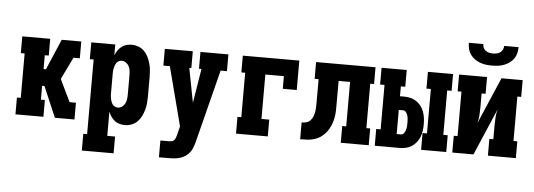

<svg xmlns="http://www.w3.org/2000/svg" viewBox="-57 -922 3613 1300"><g transform="rotate(5 1750.0 -272.5)"><path d="M65 0V-114H91V-416H65V-530H255V-416H228V-322H244L333 -530H466V-416H423L370 -307L350 -265L423 -114H466V0H333L244 -208H228V-114H255V0Z M534 205V91H560V-416H534V-530H697V-457Q704 -474 714.5 -489.5Q725 -505 739.5 -516.5Q754 -528 772 -533Q790 -538 809 -538Q832 -538 854.5 -529.5Q877 -521 893.5 -504.5Q910 -488 920.5 -466.5Q931 -445 937.5 -422.5Q944 -400 946 -376.5Q948 -353 948 -330V-200Q948 -177 946 -153.5Q944 -130 937.5 -107.5Q931 -85 920.5 -63.5Q910 -42 893.5 -25.5Q877 -9 854.5 -0.5Q832 8 809 8Q790 8 772 3Q754 -2 739.5 -13.5Q725 -25 714.5 -40.5Q704 -56 697 -73V91H750V205ZM751 -106Q767 -106 780 -115.5Q793 -125 800 -139Q807 -153 809 -168.5Q811 -184 811 -200V-330Q811 -346 809 -361.5Q807 -377 800 -391Q793 -405 780 -414.5Q767 -424 751 -424Q741 -424 731.5 -419.5Q722 -415 716 -407Q710 -399 706.5 -389.5Q703 -380 700.5 -370Q698 -360 697.5 -350Q697 -340 697 -330V-200Q697 -190 697.5 -180Q698 -170 700.5 -160Q703 -150 706.5 -140.5Q710 -131 716 -123Q722 -115 731.5 -110.5Q741 -106 751 -106Z M1058 205V91H1118Q1127 91 1136.5 88.5Q1146 86 1152 79Q1158 72 1161 63Q1164 54 1167 45L1182 -16L1078 -416H1034V-530H1224V-416H1210L1255 -183L1293 -416H1276V-530H1466V-416H1423L1299 73Q1293 99 1282.5 124Q1272 149 1252 167Q1239 179 1223 187Q1207 195 1189.5 199Q1172 203 1154 204Q1136 205 1118 205Z M1564 0V-114H1590V-416H1564V-530H1948V-330H1853V-416H1727V-114H1780V0Z M2000 0V-114Q2017 -114 2033 -118.5Q2049 -123 2060 -135.5Q2071 -148 2077 -163.5Q2083 -179 2085.5 -195Q2088 -211 2088.5 -228Q2089 -245 2089 -261V-262Q2089 -262 2089 -262Q2089 -262 2089 -262V-263Q2089 -263 2089 -263Q2089 -263 2089 -263V-416H2062V-530H2466V-416H2440V-114H2466V0H2276V-114H2303V-416H2225V-264Q2225 -238 2224.5 -213Q2224 -188 2219 -163Q2214 -138 2204.5 -114.5Q2195 -91 2180 -70.5Q2165 -50 2144.5 -34.5Q2124 -19 2100 -11Q2076 -3 2050.5 -1.5Q2025 0 2000 0Z M2822 0V-114H2852V-416H2822V-530H2993V-416H2963V-114H2993V0ZM2507 0V-114H2537V-416H2507V-530H2678V-416H2648V-349H2677Q2698 -349 2719.5 -344Q2741 -339 2759 -327Q2777 -315 2790.5 -297.5Q2804 -280 2811.5 -259.5Q2819 -239 2822 -217.5Q2825 -196 2825 -174Q2825 -153 2822 -131Q2819 -109 2811.5 -89Q2804 -69 2790.5 -51.5Q2777 -34 2759 -22Q2741 -10 2719.5 -5Q2698 0 2677 0ZM2648 -92H2677Q2689 -92 2697 -102.5Q2705 -113 2708.5 -125Q2712 -137 2713 -149.5Q2714 -162 2714 -174Q2714 -187 2713 -199.5Q2712 -212 2708.5 -223.5Q2705 -235 2697 -245.5Q2689 -256 2677 -256H2648Z M3034 0V-114H3060V-416H3034V-530H3224V-416H3197V-318Q3197 -292 3195 -265.5Q3193 -239 3186 -213L3322 -530H3466V-416H3440V-114H3466V0H3276V-114H3303V-212Q3303 -238 3305 -264.5Q3307 -291 3314 -317L3178 0ZM3250 -610Q3229 -610 3208.5 -612.5Q3188 -615 3168.5 -622.5Q3149 -630 3132 -642Q3115 -654 3103 -671Q3091 -688 3086 -708.5Q3081 -729 3081 -750H3179Q3179 -737 3184.5 -725Q3190 -713 3200.5 -705.5Q3211 -698 3224 -695Q3237 -692 3250 -692Q3263 -692 3276 -695Q3289 -698 3299.5 -705.5Q3310 -713 3315.5 -725Q3321 -737 3321 -750H3419Q3419 -729 3414 -708.5Q3409 -688 3397 -671Q3385 -654 3368 -642Q3351 -630 3331.5 -622.5Q3312 -615 3291.5 -612.5Q3271 -610 3250 -610Z"/></g></svg>

Font: Iosevka Slab Heavy
Style: Regular
Weight: 900
Monospace: yes
Designer: Belleve Invis
Foundry: Belleve Invis
Version: Version 11.1.0; ttfautohint (v1.8.3)